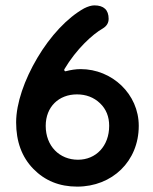

<svg xmlns="http://www.w3.org/2000/svg" viewBox="-20 -676 568 714"><path d="M267 18C397 18 496 -76 496 -208C496 -326 397 -419 280 -419C262 -419 243 -416 224 -411C224 -411 223 -411 223 -411C220 -411 219 -414 219 -416C219 -417 219 -417 219 -418C264 -494 325 -549 362 -570C377 -579 384 -591 384 -606C384 -639 366 -656 331 -656C320 -656 307 -652 293 -645C230 -610 167 -542 119 -461C71 -380 40 -292 40 -221C40 -150 61 -92 104 -48C147 -4 201 18 267 18ZM270 -82C201 -82 150 -133 150 -208C150 -279 199 -325 266 -325C300 -325 329 -314 352 -292C375 -270 386 -242 386 -208C386 -133 337 -82 270 -82Z"/></svg>

Font: Dongle
Style: Regular
Weight: 400
Designer: Yanghee Ryu
Foundry: Yanghee Ryu
Version: Version 2.000